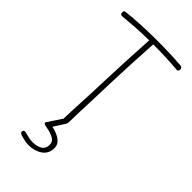

<svg xmlns="http://www.w3.org/2000/svg" viewBox="-280 -770 1076 1076"><g transform="rotate(45 258.5 -231.5)"><path d="M487 -670Q487 -664 483.5 -659Q480 -654 473 -655Q374 -663 280 -663Q268 -461 264 -331L261 -234Q256 -112 254 -19Q254 -9 250 -5L248 -1L207 63Q249 72 274.5 91Q300 110 300 139Q300 184 266 207.5Q232 231 184 231Q157 231 115 217Q109 215 106.5 210Q104 205 105 200Q106 194 111 191.5Q116 189 124 191Q138 195 155.5 199Q173 203 188 203Q223 203 245.5 189.5Q268 176 268 146Q268 120 244.5 107Q221 94 178 87Q159 84 162 73L218 -12L219 -13V-15Q219 -37 221 -75.5Q223 -114 224 -139Q229 -237 232 -330Q236 -455 248 -663Q186 -662 148 -659.5Q110 -657 44 -651H42Q37 -651 33.5 -655.5Q30 -660 30 -667Q30 -681 42 -682Q147 -694 279 -694Q387 -694 471 -687Q487 -686 487 -670Z"/></g></svg>

Font: Mali ExtraLight
Style: Regular
Weight: 275
Version: Version 1.000; ttfautohint (v1.6)